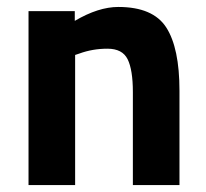

<svg xmlns="http://www.w3.org/2000/svg" viewBox="-20 -532 593 552"><path d="M196 0H62V-500H195V-472Q263 -512 320 -512Q420 -512 458 -453Q496 -394 496 -271V0H362V-267Q362 -331 347 -361.5Q332 -392 289 -392Q246 -392 208 -378L196 -374Z"/></svg>

Font: Titillium-CLs Web
Style: CLs-Bold
Weight: 700
Version: Version 1.002;PS 57.000;hotconv 1.0.70;makeotf.lib2.5.55311